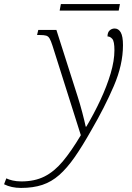

<svg xmlns="http://www.w3.org/2000/svg" viewBox="-161 -683 650 943"><path d="M-58 240Q-105 240 -141 222L-130 193Q-118 199 -99 203.5Q-80 208 -56 208Q9 208 57 184Q105 160 147 110Q189 60 236 -19L97 -458Q89 -483 82.5 -494Q76 -505 65.5 -508Q55 -511 35 -511H21L27 -536H116L220 -210Q232 -173 243 -131Q254 -89 260 -61H263Q301 -125 332.5 -192.5Q364 -260 382.5 -322.5Q401 -385 401 -436Q401 -480 390.5 -492Q380 -504 367 -504Q367 -524 377.5 -533.5Q388 -543 402 -543Q421 -543 432 -524Q443 -505 443 -461Q443 -365 398 -260.5Q353 -156 289 -46Q244 34 206 88.5Q168 143 130 176.5Q92 210 47 225Q2 240 -58 240ZM132 -631 138 -663H428L422 -631Z"/></svg>

Font: Noto Serif ExtraLight
Style: Italic
Weight: 200
Italic angle: -12°
Designer: Monotype Design Team
Foundry: Monotype Imaging Inc.
Version: Version 2.014; ttfautohint (v1.8.4.7-5d5b)